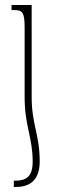

<svg xmlns="http://www.w3.org/2000/svg" viewBox="-20 -512 226 764"><path d="M78 -126C78 -10 110 34 110 131C110 191 84 207 41 207H35V232H43C105 232 138 199 138 130C138 24 106 -18 106 -125V-492H26V-472H35C71 -472 78 -462 78 -399Z"/></svg>

Font: Noto Serif Armenian ExtraCondensed Thin
Style: Regular
Weight: 100
Width: 2
Designer: Monotype Design Team
Foundry: Monotype Imaging Inc.
Version: Version 2.008